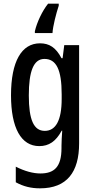

<svg xmlns="http://www.w3.org/2000/svg" viewBox="-20 -786 513 1046"><path d="M300 -755V-766H242C210 -726 181 -664 170 -616V-606H266C268 -643 286 -713 300 -755ZM198 -550C98 -550 40 -452 40 -267C40 -89 95 10 194 10C246 10 284 -15 316 -74H319C317 -45 315 -16 315 8V21C315 123 276 159 200 159C161 159 115 147 66 122V207C108 230 149 240 198 240C345 240 411 151 411 -5V-540H330L321 -469H315C284 -528 248 -550 198 -550ZM222 -465C286 -465 316 -408 316 -272V-247C316 -129 283 -73 224 -73C164 -73 137 -133 137 -266C137 -398 163 -465 222 -465Z"/></svg>

Font: Noto Sans Gurmukhi UI ExtraCondensed Medium
Style: Regular
Weight: 500
Width: 2
Designer: Jelle Bosma - Monotype Design Team
Foundry: Monotype Imaging Inc.
Version: Version 2.004